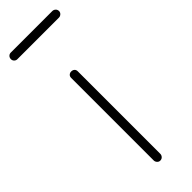

<svg xmlns="http://www.w3.org/2000/svg" viewBox="-274 -701 719 719"><g transform="rotate(-45 85.5 -341.0)"><path d="M85 0Q78 0 73 -5.5Q68 -11 68 -18V-455Q68 -463 73 -467.5Q78 -472 85 -472Q93 -472 98 -467.5Q103 -463 103 -455V-18Q103 -11 98 -5.5Q93 0 85 0ZM-25 -647Q-32 -647 -37 -652Q-42 -657 -42 -664Q-42 -672 -37 -677Q-32 -682 -25 -682H195Q202 -682 207.5 -677Q213 -672 213 -664Q213 -657 207.5 -652Q202 -647 195 -647Z"/></g></svg>

Font: Dosis ExtraLight
Style: Regular
Weight: 250
Designer: EdgarTolentino, PabloImpallari, IginoMarini
Foundry: EdgarTolentino, PabloImpallari, IginoMarini
Version: Version 3.001; ttfautohint (v1.8.2)